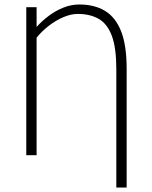

<svg xmlns="http://www.w3.org/2000/svg" viewBox="-20 -691 679 855"><path d="M498 144V-382Q498 -478 478 -531.5Q458 -585 419.5 -607Q381 -629 326 -629Q296 -629 262 -614.5Q228 -600 196.5 -575.5Q165 -551 143 -523V0H97V-659H143V-571Q166 -597 196.5 -620Q227 -643 262 -657Q297 -671 333 -671Q400 -671 447 -643Q494 -615 519 -552.5Q544 -490 544 -384V144Z"/></svg>

Font: Source Sans 3 Light
Style: Regular
Weight: 300
Designer: Paul D. Hunt
Foundry: Adobe
Version: Version 3.052;hotconv 1.1.0;makeotfexe 2.6.0